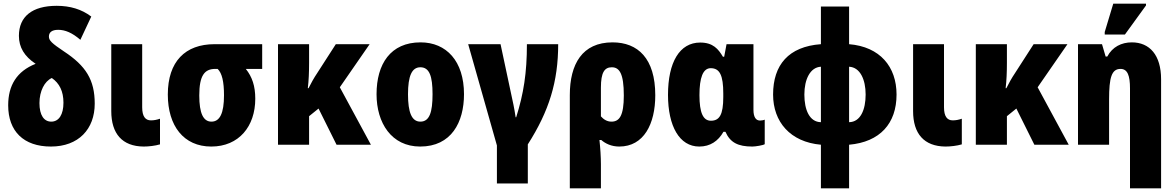

<svg xmlns="http://www.w3.org/2000/svg" viewBox="-20 -796 6460 1056"><path d="M260 10C412 10 501 -86 501 -226C501 -357 452 -434 332 -513C265 -558 249 -573 249 -595C249 -617 264 -632 300 -632C338 -632 377 -616 422 -577L482 -705C429 -745 366 -764 292 -764C157 -764 84 -705 84 -599C84 -536 114 -486 176 -445C72 -404 25 -326 25 -217C25 -74 110 10 260 10ZM262 -127C222 -127 197 -162 197 -229C197 -295 225 -349 265 -367C307 -338 329 -294 329 -231C329 -166 304 -127 262 -127Z M770 10C798 10 833 6 860 -2V-143C842 -137 827 -134 810 -134C780 -134 762 -155 762 -206V-553H592V-185C592 -61 652 9 770 10Z M1142 10C1294 10 1384 -101 1384 -253C1384 -323 1367 -373 1332 -417H1422V-553H1160C999 -553 903 -458 903 -276C903 -104 990 10 1142 10ZM1143 -127C1098 -127 1076 -173 1076 -271C1076 -381 1105 -417 1164 -417H1177C1201 -394 1212 -347 1212 -272C1212 -173 1189 -127 1143 -127Z M2013 -553H1827L1724 -393C1707 -368 1690 -337 1677 -311H1673C1678 -352 1680 -398 1680 -451V-553H1509V0H1680V-157L1732 -199L1831 0H2020L1849 -316Z M2532 -278C2532 -460 2435 -563 2293 -563C2128 -563 2051 -444 2051 -278C2051 -120 2133 10 2291 10C2462 10 2532 -123 2532 -278ZM2224 -277C2224 -378 2245 -426 2292 -426C2342 -426 2359 -377 2359 -278C2359 -178 2342 -127 2292 -127C2244 -127 2224 -179 2224 -277Z M2713 213H2883V-2C3000 -185 3050 -347 3050 -553H2878C2878 -395 2860 -281 2819 -151H2816C2813 -174 2808 -199 2804 -220L2733 -553H2555L2713 4Z M3114 240H3285V107C3285 70 3282 19 3277 -26H3287C3310 -6 3343 10 3386 10C3521 10 3584 -114 3584 -272C3584 -475 3488 -563 3349 -563C3182 -563 3114 -443 3114 -273ZM3343 -127C3319 -127 3300 -139 3285 -156V-314C3285 -398 3305 -426 3345 -426C3387 -426 3411 -391 3411 -271C3411 -160 3387 -127 3343 -127Z M3826 10C3886 10 3930 -20 3959 -71H3970C3996 -12 4039 10 4118 10C4135 10 4178 3 4186 -3V-138C4180 -135 4169 -133 4160 -133C4138 -133 4124 -151 4124 -192V-553H3976L3963 -484H3956C3931 -526 3902 -562 3831 -562C3718 -562 3654 -454 3654 -274C3654 -102 3717 10 3826 10ZM3890 -132C3847 -132 3827 -176 3827 -273C3827 -368 3846 -421 3889 -421C3939 -421 3958 -381 3958 -282V-262C3958 -165 3937 -132 3890 -132Z M4495 240H4650V0C4820 -15 4911 -117 4911 -276C4911 -429 4820 -539 4650 -553V-760H4495V-553C4317 -540 4232 -439 4232 -276C4232 -126 4326 -15 4495 0ZM4495 -124C4432 -125 4404 -192 4404 -276C4404 -360 4436 -426 4495 -429ZM4650 -124V-429C4711 -426 4741 -358 4741 -276C4741 -193 4713 -125 4650 -124Z M5180 10C5208 10 5243 6 5270 -2V-143C5252 -137 5237 -134 5220 -134C5190 -134 5172 -155 5172 -206V-553H5002V-185C5002 -61 5062 9 5180 10Z M5851 -553H5665L5562 -393C5545 -368 5528 -337 5515 -311H5511C5516 -352 5518 -398 5518 -451V-553H5347V0H5518V-157L5570 -199L5669 0H5858L5687 -316Z M6056 -606H6167L6283 -766V-776H6103L6056 -620ZM6195 240H6366V-360C6366 -493 6303 -563 6205 -563C6148 -563 6098 -538 6070 -485H6061L6041 -553H5909V0H6080V-250C6080 -370 6094 -417 6143 -417C6182 -417 6195 -379 6195 -310Z"/></svg>

Font: Noto Sans Condensed Black
Style: Regular
Weight: 900
Width: 3
Designer: Monotype Design Team
Foundry: Monotype Imaging Inc.
Version: Version 2.013